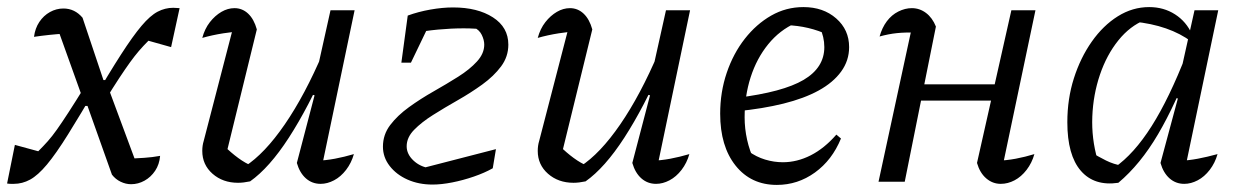

<svg xmlns="http://www.w3.org/2000/svg" viewBox="-23 -513 3509 542"><path d="M212 -231 132 -454 160 -418Q140 -417 116.5 -414.5Q93 -412 73 -409Q76 -433 88 -451Q100 -469 118 -479Q136 -489 156 -489Q172 -489 185.5 -482.5Q199 -476 210 -463L269 -287H284L257 -231ZM237 -225Q285 -307 318.5 -359Q352 -411 376.5 -440Q401 -469 422 -480Q443 -491 466 -491Q471 -491 475.5 -490.5Q480 -490 484 -490L460 -380L396 -398Q381 -383 369 -369Q357 -355 344 -337Q331 -319 313.5 -292.5Q296 -266 271 -225ZM282 -267 370 -30 341 -65Q362 -66 384.5 -67.5Q407 -69 429 -73Q427 -49 415 -31Q403 -13 385 -3Q367 7 347 7Q332 7 317.5 0Q303 -7 293 -20L224 -214H209L236 -267ZM253 -273Q203 -188 169 -133.5Q135 -79 109.5 -48.5Q84 -18 62 -6Q40 6 16 6Q12 6 7.5 6Q3 6 -3 5L19 -104L85 -86Q100 -101 112 -114.5Q124 -128 137.5 -147Q151 -166 170.5 -196Q190 -226 219 -273Z M702 -430 616 -79 610 -101Q629 -82 649.5 -67Q670 -52 688 -45L668 -43Q724 -79 781 -162Q838 -245 889 -365L901 -334Q875 -272 847.5 -219.5Q820 -167 792.5 -124.5Q765 -82 737.5 -51Q710 -20 683 -1Q664 3 649 3Q606 3 577 -22.5Q548 -48 548 -87Q548 -102 552 -115L641 -458L673 -426Q639 -424 607.5 -419Q576 -414 548 -406Q555 -432 569.5 -450.5Q584 -469 602 -479.5Q620 -490 639 -490Q661 -490 677.5 -474.5Q694 -459 702 -430ZM815 -53 865 -244 857 -246 910 -484H978L882 -25L867 -59Q896 -60 922.5 -65Q949 -70 976 -78Q969 -53 954 -33.5Q939 -14 920 -4Q901 6 882 6Q858 6 840.5 -9.5Q823 -25 815 -53Z M1198 8Q1159 8 1127.5 -6Q1096 -20 1077 -44.5Q1058 -69 1058 -99Q1058 -133 1078.5 -160Q1099 -187 1131.5 -210.5Q1164 -234 1201 -255Q1238 -276 1270.5 -296.5Q1303 -317 1323.5 -339.5Q1344 -362 1344 -387Q1344 -400 1337 -414.5Q1330 -429 1314 -436L1350 -429Q1335 -431 1319 -432Q1303 -433 1286 -433Q1251 -433 1213.5 -429.5Q1176 -426 1141 -419L1128 -469Q1158 -480 1192 -486Q1226 -492 1256 -492Q1325 -492 1368.5 -464Q1412 -436 1412 -387Q1412 -353 1391.5 -325.5Q1371 -298 1338.5 -274.5Q1306 -251 1269 -230Q1232 -209 1199.5 -188.5Q1167 -168 1146 -146.5Q1125 -125 1125 -100Q1125 -78 1144 -60Q1163 -42 1191 -38L1160 -36L1377 -92L1368 -38Q1345 -25 1314.5 -14.5Q1284 -4 1253.5 2Q1223 8 1198 8ZM1110 -336 1128 -469H1201L1137 -336Z M1649 -430 1563 -79 1557 -101Q1576 -82 1596.5 -67Q1617 -52 1635 -45L1615 -43Q1671 -79 1728 -162Q1785 -245 1836 -365L1848 -334Q1822 -272 1794.5 -219.5Q1767 -167 1739.5 -124.5Q1712 -82 1684.5 -51Q1657 -20 1630 -1Q1611 3 1596 3Q1553 3 1524 -22.5Q1495 -48 1495 -87Q1495 -102 1499 -115L1588 -458L1620 -426Q1586 -424 1554.5 -419Q1523 -414 1495 -406Q1502 -432 1516.5 -450.5Q1531 -469 1549 -479.5Q1567 -490 1586 -490Q1608 -490 1624.5 -474.5Q1641 -459 1649 -430ZM1762 -53 1812 -244 1804 -246 1857 -484H1925L1829 -25L1814 -59Q1843 -60 1869.5 -65Q1896 -70 1923 -78Q1916 -53 1901 -33.5Q1886 -14 1867 -4Q1848 6 1829 6Q1805 6 1787.5 -9.5Q1770 -25 1762 -53Z M2170 9Q2097 9 2053.5 -45.5Q2010 -100 2010 -192Q2010 -253 2028.5 -307.5Q2047 -362 2079.5 -403.5Q2112 -445 2154 -469Q2196 -493 2245 -493Q2301 -493 2337.5 -461Q2374 -429 2374 -380Q2374 -342 2351.5 -311Q2329 -280 2288 -257.5Q2247 -235 2188.5 -220.5Q2130 -206 2058 -199V-237Q2187 -253 2245.5 -287.5Q2304 -322 2304 -380Q2304 -409 2291 -436L2316 -414Q2288 -427 2258.5 -434Q2229 -441 2197 -442L2223 -448Q2178 -428 2145.5 -388Q2113 -348 2096 -295Q2079 -242 2079 -182Q2079 -150 2086 -118.5Q2093 -87 2107 -58L2090 -86Q2112 -70 2137 -62.5Q2162 -55 2187 -55Q2227 -55 2265.5 -74.5Q2304 -94 2338 -133L2351 -122Q2326 -61 2277.5 -26Q2229 9 2170 9Z M2802 6Q2779 6 2761 -9.5Q2743 -25 2735 -53L2832 -484H2900L2803 -23L2788 -59Q2818 -60 2844.5 -65Q2871 -70 2897 -78Q2890 -53 2875 -33.5Q2860 -14 2841 -4Q2822 6 2802 6ZM2457 0 2556 -458 2567 -421Q2533 -422 2509 -419.5Q2485 -417 2460 -410Q2467 -435 2480.5 -453Q2494 -471 2513 -480.5Q2532 -490 2551 -490Q2573 -490 2591 -476.5Q2609 -463 2619 -438L2531 0ZM2540 -229 2549 -275H2818L2809 -229Z M3134 3Q3066 13 3028 -31Q2990 -75 2990 -168Q2990 -234 3008.5 -292Q3027 -350 3059 -395.5Q3091 -441 3132.5 -467Q3174 -493 3221 -493Q3262 -493 3294 -472.5Q3326 -452 3342 -416L3341 -395Q3278 -442 3177 -452L3210 -457Q3167 -440 3134 -399Q3101 -358 3082 -302Q3063 -246 3060.5 -184Q3058 -122 3075 -63L3054 -85Q3077 -71 3099 -60Q3121 -49 3146 -45L3123 -40Q3178 -78 3228 -157Q3278 -236 3326 -360L3344 -346Q3296 -219 3246 -134Q3196 -49 3134 3ZM3320 -25 3306 -59Q3332 -60 3358.5 -65Q3385 -70 3414 -78Q3407 -53 3392 -33.5Q3377 -14 3358 -4Q3339 6 3320 6Q3296 6 3278.5 -9.5Q3261 -25 3253 -53L3302 -235L3294 -237L3349 -484H3416Z"/></svg>

Font: Piazzolla 24pt
Style: Italic
Weight: 400
Italic angle: -11.3°
Designer: Juan Pablo del Peral
Foundry: Huerta Tipografica
Version: Version 2.005